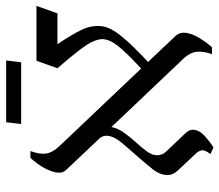

<svg xmlns="http://www.w3.org/2000/svg" viewBox="-66 -564 731 640"><g transform="rotate(90 300.0 -244.5)"><path d="M546 -100Q559 -87 555.5 -66.5Q552 -46 539 -23.5Q526 -1 507 20H484Q495 -9 492.5 -30.5Q490 -52 470 -74L209 -349Q155 -299 133 -271Q111 -243 111 -219Q111 -206 119 -188Q127 -170 148 -142.5Q169 -115 208 -70L183 0H0L25 -70H128Q94 -120 79 -152.5Q64 -185 68 -218Q71 -246 101 -283Q131 -320 187 -372L99 -465Q87 -479 90 -499Q93 -519 106.5 -542Q120 -565 138 -585H161Q151 -557 153 -535Q155 -513 175 -491L422 -231L404 -250Q408 -271 422.5 -291.5Q437 -312 454.5 -331Q472 -350 485 -368Q498 -386 498 -402Q498 -410 495 -418Q492 -426 484 -434L428 -493Q422 -499 417.5 -506Q413 -513 413 -521Q413 -542 433.5 -560.5Q454 -579 472 -590L494 -580Q482 -564 481.5 -555Q481 -546 489 -535L549 -471Q564 -455 564 -437Q564 -412 544.5 -387.5Q525 -363 503 -338Q478 -310 455.5 -283Q433 -256 433 -233Q433 -219 443 -209ZM188 51H394L388 101H182Z"/></g></svg>

Font: Bona Nova
Style: Italic
Weight: 400
Italic angle: -4°
Designer: Mateusz Machalski
Foundry: Capitalics
Version: Version 4.001; ttfautohint (v1.8.3)